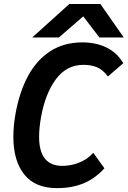

<svg xmlns="http://www.w3.org/2000/svg" viewBox="-20 -954 660 992"><path d="M49 -247Q49 -304 60 -365.5Q80 -477.5 124.2 -560.2Q168.5 -643 239.2 -689Q310 -735 405.5 -735Q476.5 -735 530.8 -708.2Q585 -681.5 617 -627.5L537.5 -559Q511.5 -593.5 481.8 -606.2Q452 -619 411.5 -619Q323.5 -619 268.5 -544.2Q213.5 -469.5 192 -348.5Q182 -292.5 182 -247Q182 -97 302 -97Q346 -97 388.2 -113.5Q430.5 -130 462 -164.5L519.5 -84.5Q472 -32 412.2 -7Q352.5 18 274 18Q161.5 18 105.2 -52.8Q49 -123.5 49 -247ZM338.5 -933.5H498.5L619.5 -760.5H493.5L410 -869.5L284.5 -760.5H146.5Z"/></svg>

Font: JuliaMono
Style: Bold Italic
Weight: 700
Italic angle: -9°
Monospace: yes
Designer: cormullion
Foundry: corm
Version: Version 0.057; ttfautohint (v1.8.4)